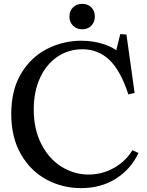

<svg xmlns="http://www.w3.org/2000/svg" viewBox="-20 -960 756 990"><path d="M400 -750Q464 -750 521.5 -730Q579 -710 616 -669L569 -658L600 -784L632 -782L674 -481L642 -473Q601 -598 543 -652Q485 -706 405 -706Q333 -706 275.5 -667Q218 -628 186 -557.5Q154 -487 154 -396Q154 -294 193 -217.5Q232 -141 297 -100.5Q362 -60 437 -60Q507 -60 568 -94.5Q629 -129 662 -185H664L694 -171Q655 -88 578 -39Q501 10 398 10Q302 10 220 -34Q138 -78 88 -164.5Q38 -251 38 -373Q38 -496 89 -581Q140 -666 223 -708Q306 -750 400 -750ZM338 -875Q338 -904 356.5 -922Q375 -940 404 -940Q433 -940 451 -922Q469 -904 469 -875Q469 -846 451 -827.5Q433 -809 404 -809Q375 -809 356.5 -827.5Q338 -846 338 -875Z"/></svg>

Font: Minipax
Style: Regular
Weight: 400
Designer: Raphaël Ronot
Foundry: Velvetyne Type Foundry
Version: Version 1.000